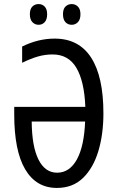

<svg xmlns="http://www.w3.org/2000/svg" viewBox="-20 -915 577 945"><path d="M239 -647Q202 -647 167 -637Q132 -627 89 -606V-686Q168 -725 249 -725Q368 -725 428.5 -631.5Q489 -538 489 -357Q489 -254 464 -171Q439 -88 388.5 -39Q338 10 260 10Q158 10 104 -81.5Q50 -173 50 -352V-389H400Q395 -515 356 -581Q317 -647 239 -647ZM261 -65Q322 -65 358 -129.5Q394 -194 399 -317H136Q137 -194 169.5 -129.5Q202 -65 261 -65ZM127 -845Q127 -871 139.5 -883Q152 -895 170 -895Q188 -895 200 -882.5Q212 -870 212 -845Q212 -819 200 -806Q188 -793 170 -793Q152 -793 139.5 -806Q127 -819 127 -845ZM290 -845Q290 -871 302.5 -883Q315 -895 333 -895Q351 -895 363.5 -882.5Q376 -870 376 -845Q376 -819 363.5 -806Q351 -793 333 -793Q314 -793 302 -806Q290 -819 290 -845Z"/></svg>

Font: Noto Sans ExtraCondensed
Style: Regular
Weight: 400
Width: 2
Designer: Monotype Design Team
Foundry: Monotype Imaging Inc.
Version: Version 2.013; ttfautohint (v1.8.4.7-5d5b)